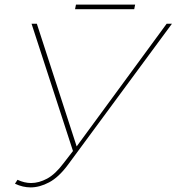

<svg xmlns="http://www.w3.org/2000/svg" viewBox="-20 -803 767 834"><path d="M563 -763H306L310 -783H567ZM56 -22Q86 -8 115 -8Q149 -8 184.5 -27Q220 -46 256 -94L297 -147L117 -700H140L313 -167L704 -700H727L275 -87Q235 -33 193.5 -11Q152 11 113 11Q79 11 45 -5Z"/></svg>

Font: Argentum Sans Thin
Style: Italic
Weight: 100
Italic angle: -11°
Designer: Julieta Ulanovsky (font), Cristiano Sobral (main changes and remaster)
Foundry: Julieta Ulanovsky (font), Cristiano Sobral (main changes and remaster)
Version: Version 2.007;June 15, 2022;FontCreator 14.0.0.2814 64-bit; 